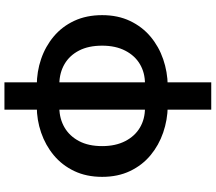

<svg xmlns="http://www.w3.org/2000/svg" viewBox="-72 -674 948 843"><g transform="rotate(-90 401.5 -253.0)"><path d="M355 10Q296 9 240.5 -10Q185 -29 141 -65.5Q97 -102 71.5 -155.5Q46 -209 46 -278Q46 -347 71.5 -400.5Q97 -454 141 -490.5Q185 -527 240.5 -546Q296 -565 355 -565L348 -466Q300 -465 262.5 -443Q225 -421 203 -379.5Q181 -338 181 -278Q181 -219 203 -176.5Q225 -134 262.5 -112Q300 -90 348 -90ZM447 10 455 -90Q503 -90 540.5 -112Q578 -134 600 -176.5Q622 -219 622 -278Q622 -338 600.5 -379.5Q579 -421 541.5 -443Q504 -465 455 -466L447 -565Q508 -565 563.5 -546Q619 -527 662.5 -490.5Q706 -454 731 -400.5Q756 -347 756 -278Q756 -209 730.5 -155.5Q705 -102 661.5 -65.5Q618 -29 562.5 -10Q507 9 447 10ZM341 201V-707H461V201Z"/></g></svg>

Font: Noto Sans KR SemiBold
Style: Regular
Weight: 600
Designer: Ryoko NISHIZUKA  (kana, bopomofo & ideographs); Paul D. Hunt (Latin, Greek & Cyrillic); Sandoll Communications , Soo-you
Foundry: Adobe
Version: Version 2.004-H2;hotconv 1.0.118;makeotfexe 2.5.65603